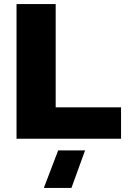

<svg xmlns="http://www.w3.org/2000/svg" viewBox="-20 -680 636 941"><path d="M252.9 -660.2V-153.8H573.2V0H61V-660.2ZM194.8 241.2 265.1 57.1H397L330.1 241.2Z"/></svg>

Font: Human Sans Black
Style: Regular
Weight: 800
Designer: Tim Radville
Foundry: Continuum
Version: Version 1.000;FEAKit 1.0